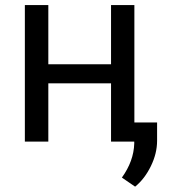

<svg xmlns="http://www.w3.org/2000/svg" viewBox="-20 -548 655 743"><path d="M500 0H409.7V-225.6H167V0H76.2V-528.3H167V-299.3H409.7V-528.3H500ZM502.9 174.3 451.7 139.2Q497.6 75.2 499.5 7.3V-74.2H587.9V-3.4Q587.9 45.9 563.7 95.2Q539.6 144.5 502.9 174.3Z"/></svg>

Font: APIMedia Roboto
Style: Regular
Weight: 400
Designer: Google
Version: Version 2.137; 2017